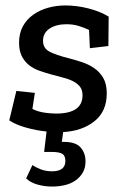

<svg xmlns="http://www.w3.org/2000/svg" viewBox="-20 -476 465 705"><path d="M186 -59Q283 -59 283 -126Q283 -145 274.5 -156.5Q266 -168 250.5 -176.5Q235 -185 213.5 -190.5Q192 -196 167 -203Q145 -209 124 -216.5Q103 -224 86.5 -237Q70 -250 60 -270Q50 -290 50 -319Q50 -354 64 -379.5Q78 -405 102 -422Q126 -439 156.5 -447.5Q187 -456 220 -456Q262 -456 305 -445Q348 -434 379 -415L378 -307L310 -299L307 -366Q288 -375 268 -381Q248 -387 224 -387Q186 -387 162 -371Q138 -355 138 -326Q138 -299 161.5 -286.5Q185 -274 233 -262Q256 -256 280.5 -248Q305 -240 325.5 -226Q346 -212 359 -190Q372 -168 372 -133Q372 -67 327 -31Q282 5 212 9L207 45H215Q258 45 276 65.5Q294 86 294 117Q294 141 283.5 158.5Q273 176 256 187.5Q239 199 217 204Q195 209 172 209Q143 209 117 201.5Q91 194 76 179L99 130Q110 138 129 145.5Q148 153 171 153Q220 153 220 115Q220 95 208 88.5Q196 82 173 82H142L151 7Q113 3 75.5 -7.5Q38 -18 14 -34L40 -142L108 -135L99 -76Q119 -66 142.5 -62.5Q166 -59 186 -59Z"/></svg>

Font: Zilla Slab Medium
Style: Regular
Weight: 500
Designer: Typotheque.com
Foundry: Typotheque type foundry
Version: Version 1.1; 2017